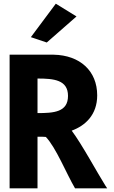

<svg xmlns="http://www.w3.org/2000/svg" viewBox="-20 -1009 616 1039"><path d="M147 -808 233 -779 394 -920 282 -989ZM506 -493C506 -626 412 -710 271 -713H32V10H183V-269H199C208 -269 218 -269 228 -268C283 -211 340 -68 386 10H560L550 -5C507 -73 423 -229 368 -302C442 -329 506 -388 506 -493ZM183 -397V-584C271 -584 348 -577 348 -490C348 -402 271 -397 183 -397Z"/></svg>

Font: Bluebird
Style: SfBdNrw
Weight: 700
Designer: Jasper
Foundry: Cannot Into Space Fonts
Version: Version 0.98